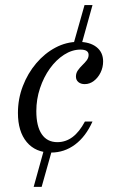

<svg xmlns="http://www.w3.org/2000/svg" viewBox="-20 -591 470 758"><path d="M181.5 11.3Q120.2 11.3 85.5 -30.2Q50.8 -71.8 50.8 -145.2Q50.8 -200.8 70.2 -251.2Q89.5 -301.6 123 -341.1Q156.5 -380.6 199.2 -403.2Q241.9 -425.8 288.7 -425.8Q334.7 -425.8 360.9 -405.2Q387.1 -384.7 387.1 -348.4Q387.1 -325 377 -304.4Q366.9 -283.9 350.4 -271.4Q333.9 -258.9 314.5 -258.9Q299.2 -258.9 289.5 -266.9Q279.8 -275 279.8 -288.7Q279.8 -302.4 287.5 -313.3Q295.2 -324.2 305.2 -333.9Q315.3 -343.5 322.6 -353.2Q329.8 -362.9 329.8 -374.2Q329.8 -395.2 297.6 -395.2Q264.5 -395.2 233.1 -375Q201.6 -354.8 177 -320.6Q152.4 -286.3 137.9 -242.7Q123.4 -199.2 123.4 -152.4Q123.4 -92.7 144.8 -61.3Q166.1 -29.8 206.5 -29.8Q239.5 -29.8 266.5 -50Q293.5 -70.2 315.3 -111.3H345.2Q318.5 -51.6 276.2 -20.2Q233.9 11.3 181.5 11.3ZM112.9 146.8 156.5 -10.5H188.7L144.4 146.8ZM269.4 -414.5 313.7 -571H345.2L301.6 -414.5Z"/></svg>

Font: Playfair 12pt Light
Style: Italic
Weight: 300
Italic angle: -15.6°
Designer: Claus Eggers Sørensen
Foundry: Claus Eggers Sørensen
Version: Version 2.000;gftools[0.9.28]